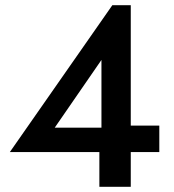

<svg xmlns="http://www.w3.org/2000/svg" viewBox="-20 -720 669 740"><path d="M18 -134H363V0H484V-134H594V-236H484V-700H413ZM191 -228 371 -489V-228Z"/></svg>

Font: Jost Medium
Style: Regular
Weight: 500
Version: Version 3.710